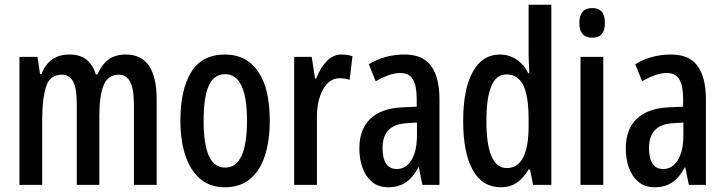

<svg xmlns="http://www.w3.org/2000/svg" viewBox="-20 -780 3058 810"><path d="M511 -550Q641 -550 641 -360V0H545V-338Q545 -405 529 -435Q513 -465 482 -465Q436 -465 417.5 -421Q399 -377 399 -290V0H304V-341Q304 -407 288.5 -436Q273 -465 241 -465Q190 -465 174 -413.5Q158 -362 158 -275V0H62V-540H138L149 -468H155Q187 -550 273 -550Q320 -550 347 -526.5Q374 -503 384 -466H391Q410 -509 438.5 -529.5Q467 -550 511 -550Z M1118 -271Q1118 -189 1098.5 -126Q1079 -63 1037 -26.5Q995 10 928 10Q866 10 824 -26Q782 -62 761.5 -125.5Q741 -189 741 -271Q741 -401 786.5 -475.5Q832 -550 930 -550Q1019 -550 1068.5 -479Q1118 -408 1118 -271ZM839 -270Q839 -173 861 -123Q883 -73 930 -73Q1022 -73 1022 -271Q1022 -467 930 -467Q882 -467 860.5 -418Q839 -369 839 -270Z M1421 -550Q1444 -550 1467 -543L1455 -443Q1438 -450 1413 -450Q1369 -450 1342.5 -402Q1316 -354 1317 -280V0H1221V-540H1295L1309 -449H1314Q1331 -493 1358 -521.5Q1385 -550 1421 -550Z M1687 -550Q1764 -550 1799 -501.5Q1834 -453 1834 -362V0H1762L1747 -74H1745Q1723 -32 1692.5 -11Q1662 10 1618 10Q1576 10 1549 -13Q1522 -36 1509 -73Q1496 -110 1496 -153Q1496 -235 1542.5 -279Q1589 -323 1675 -327L1738 -330V-361Q1738 -418 1722 -445Q1706 -472 1669 -472Q1625 -472 1565 -437L1536 -509Q1603 -550 1687 -550ZM1694 -260Q1594 -254 1594 -156Q1594 -67 1654 -67Q1693 -67 1716 -105Q1739 -143 1739 -209V-263Z M2093 10Q2015 10 1974.5 -62.5Q1934 -135 1934 -270Q1934 -404 1974.5 -477Q2015 -550 2089 -550Q2126 -550 2157.5 -530Q2189 -510 2209 -471H2213Q2212 -496 2211 -515.5Q2210 -535 2210 -550V-760H2306V0H2229L2216 -65H2210Q2188 -28 2160 -9Q2132 10 2093 10ZM2118 -71Q2210 -71 2210 -248V-278Q2210 -375 2187.5 -420.5Q2165 -466 2116 -466Q2073 -466 2052.5 -416Q2032 -366 2032 -270Q2032 -71 2118 -71Z M2479 -746Q2532 -746 2532 -683Q2532 -621 2479 -621Q2424 -621 2424 -683Q2424 -746 2479 -746ZM2525 -540V0H2429V-540Z M2811 -550Q2888 -550 2923 -501.5Q2958 -453 2958 -362V0H2886L2871 -74H2869Q2847 -32 2816.5 -11Q2786 10 2742 10Q2700 10 2673 -13Q2646 -36 2633 -73Q2620 -110 2620 -153Q2620 -235 2666.5 -279Q2713 -323 2799 -327L2862 -330V-361Q2862 -418 2846 -445Q2830 -472 2793 -472Q2749 -472 2689 -437L2660 -509Q2727 -550 2811 -550ZM2818 -260Q2718 -254 2718 -156Q2718 -67 2778 -67Q2817 -67 2840 -105Q2863 -143 2863 -209V-263Z"/></svg>

Font: Noto Sans Khmer UI ExtraCondensed Medium
Style: Regular
Weight: 500
Width: 2
Designer: Danh Hong and the Monotype Design Team
Foundry: Monotype Imaging Inc.
Version: Version 2.002; ttfautohint (v1.8.4.7-5d5b)